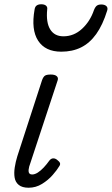

<svg xmlns="http://www.w3.org/2000/svg" viewBox="-20 -864 523 899"><path d="M114 15Q84 15 68 2Q52 -11 48.5 -32.5Q45 -54 49 -80Q53 -106 61 -132L177 -489Q183 -505 191 -510Q199 -515 218 -515Q237 -515 245.5 -507.5Q254 -500 250 -488L123 -103Q115 -82 114 -69.5Q113 -57 117.5 -52Q122 -47 130 -47Q143 -47 157 -56Q171 -65 185 -80Q199 -95 211 -112Q219 -122 228.5 -122.5Q238 -123 247 -116Q259 -107 261 -100Q263 -93 257 -85Q247 -68 226.5 -44.5Q206 -21 177 -3Q148 15 114 15ZM267 -622Q192 -622 158.5 -673.5Q125 -725 142 -820Q144 -833 152 -838.5Q160 -844 173 -844Q188 -844 195.5 -837.5Q203 -831 201 -820Q195 -759 215 -726.5Q235 -694 277 -694Q326 -694 364 -729Q402 -764 420 -817Q426 -832 433.5 -837.5Q441 -843 454 -843Q470 -843 478 -835.5Q486 -828 482 -815Q461 -747 430.5 -704.5Q400 -662 359.5 -642Q319 -622 267 -622Z"/></svg>

Font: Playwrite US Trad Light
Style: Regular
Weight: 300
Designer: Veronika Burian, José Scaglione
Foundry: TypeTogether
Version: Version 1.003